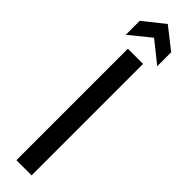

<svg xmlns="http://www.w3.org/2000/svg" viewBox="-251 -662 643 643"><g transform="rotate(45 70.5 -340.5)"><path d="M34 0V-528H106V0ZM-4 -556V-622L70 -681L145 -622V-556L70 -616Z"/></g></svg>

Font: Bricolage Grotesque 48pt Condensed Light
Style: Regular
Weight: 300
Width: 3
Designer: Mathieu Triay
Foundry: Atelier Triay
Version: Version 1.000; ttfautohint (v1.8.4.7-5d5b);gftools[0.9.32]